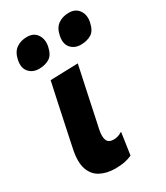

<svg xmlns="http://www.w3.org/2000/svg" viewBox="-186 -810 780 903"><g transform="rotate(-30 204.0 -359.0)"><path d="M166.5 13.5Q120 13.5 86 -4.5Q52 -22.5 38.5 -62.2Q25 -102 39 -167.5Q46 -201.5 51 -224.8Q56 -248 61.5 -274.5Q76 -343.5 87 -394.8Q98 -446 109.5 -499L259.5 -503.5Q241 -417.5 225.5 -344.5Q210 -271.5 199.5 -221.5L191.5 -184.5Q184 -149 191.5 -128.8Q199 -108.5 228.5 -108.5Q239.5 -108.5 250 -111.8Q260.5 -115 275 -123.5L257.5 -4Q241 4 218.5 8.8Q196 13.5 166.5 13.5ZM317 -572Q282.5 -572 262.8 -595Q243 -618 251.5 -658.5Q259 -697 283.2 -714Q307.5 -731 341.5 -731Q378 -731 395.8 -705Q413.5 -679 406 -642.5Q397.5 -600.5 373.8 -586.2Q350 -572 317 -572ZM90 -572Q55.5 -572 35.5 -595Q15.5 -618 24 -658.5Q32 -697 56 -714Q80 -731 114 -731Q151 -731 168.2 -705Q185.5 -679 178.5 -642.5Q170 -600.5 146.2 -586.2Q122.5 -572 90 -572Z"/></g></svg>

Font: Commissioner
Style: Bold Italic
Weight: 700
Italic angle: -12°
Designer: Kostas Bartsokas
Foundry: Kostas Bartsokas
Version: Version 1.000; ttfautohint (v1.8.3)